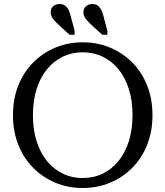

<svg xmlns="http://www.w3.org/2000/svg" viewBox="-20 -932 829 962"><path d="M498 -853 518 -777V-758H492L444 -802Q423 -821 410.5 -836.5Q398 -852 398 -871Q398 -890 411 -901Q424 -912 443 -912Q456 -912 466 -906.5Q476 -901 484 -888.5Q492 -876 498 -853ZM334 -853 354 -777V-758H328L280 -802Q259 -821 246.5 -836.5Q234 -852 234 -871Q234 -890 247 -901Q260 -912 279 -912Q292 -912 302 -906.5Q312 -901 320 -888.5Q328 -876 334 -853ZM394 10Q321 10 257.5 -16.5Q194 -43 146 -91.5Q98 -140 71.5 -207Q45 -274 45 -355Q45 -436 71.5 -503Q98 -570 146 -618.5Q194 -667 257.5 -693.5Q321 -720 394 -720Q468 -720 531.5 -693.5Q595 -667 643 -618.5Q691 -570 717.5 -503Q744 -436 744 -355Q744 -274 717.5 -207Q691 -140 643 -91.5Q595 -43 531.5 -16.5Q468 10 394 10ZM394 -40Q449 -40 494.5 -62Q540 -84 573.5 -125Q607 -166 625.5 -224Q644 -282 644 -355Q644 -428 625.5 -486Q607 -544 573.5 -585Q540 -626 494.5 -648Q449 -670 394 -670Q340 -670 294.5 -648Q249 -626 215.5 -585Q182 -544 163.5 -486Q145 -428 145 -355Q145 -282 163.5 -224Q182 -166 215.5 -125Q249 -84 294.5 -62Q340 -40 394 -40Z"/></svg>

Font: Roboto Serif 72pt
Style: Regular
Weight: 400
Designer: Greg Gazdowicz
Foundry: Commercial Type
Version: Version 1.008